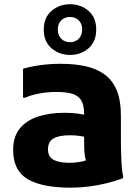

<svg xmlns="http://www.w3.org/2000/svg" viewBox="-20 -857 648 889"><path d="M307 12Q175.3 12 108 -27.7Q40.8 -67.4 40.8 -162.8Q40.8 -223.6 71.4 -261.6Q102 -299.6 155.9 -317.2Q209.8 -334.8 279 -334.8Q312.6 -334.8 340.6 -330.9Q368.7 -327 393.6 -320.8V-218Q379.2 -222.8 354.2 -226.8Q329.3 -230.8 306.2 -230.8Q252.5 -230.8 227.4 -215.7Q202.2 -200.7 202.2 -165.6Q202.2 -131.4 227.6 -117.3Q253 -103.2 299.8 -103.2Q331.4 -103.2 360.3 -109.4Q389.3 -115.5 409.4 -132.1L388.6 -83.4Q382.4 -99.1 378.4 -112.3Q374.5 -125.4 372.4 -139.9Q370.4 -154.4 369.9 -174.8Q369.4 -195.2 369.4 -226.4V-330.8Q369.4 -372.4 355 -394.1Q340.7 -415.8 312.1 -423.5Q283.6 -431.2 241.4 -431.2Q198.2 -431.2 159.8 -423.6Q121.4 -416.1 97.4 -404.8H86.6V-538.6Q122.6 -549.4 167.4 -555.5Q212.3 -561.6 261.8 -561.6Q323 -561.6 373.9 -550.9Q424.8 -540.1 462.2 -513.8Q499.6 -487.5 519.7 -440.7Q539.8 -393.9 539.8 -320.8V-200Q539.8 -178.6 540.7 -147.6Q541.5 -116.7 543.7 -86.8Q545.9 -56.8 550.6 -38.8L547.2 -30.8Q512.1 -18.1 472.8 -8.4Q433.5 1.3 391.6 6.6Q349.6 12 307 12ZM304.1 -602.6Q255.1 -602.6 218.9 -633.2Q182.7 -663.9 182.7 -720Q182.7 -776.1 218.9 -806.8Q255.1 -837.4 304.1 -837.4Q354.1 -837.4 389.8 -806.8Q425.5 -776.1 425.5 -720Q425.5 -663.9 389.8 -633.2Q354.1 -602.6 304.1 -602.6ZM304.1 -661.6Q328.7 -661.6 344.6 -677.6Q360.5 -693.5 360.5 -720.4Q360.5 -747.2 344.6 -762.8Q328.7 -778.4 304.1 -778.4Q279.5 -778.4 263.6 -762.9Q247.7 -747.4 247.7 -720Q247.7 -693.5 263.6 -677.6Q279.5 -661.6 304.1 -661.6Z"/></svg>

Font: Kufam
Style: Regular
Weight: 400
Designer: Wael Morcos, Artur Schmal
Foundry: Original Type
Version: Version 1.301; ttfautohint (v1.8.3)